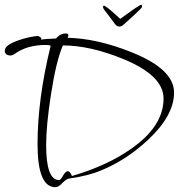

<svg xmlns="http://www.w3.org/2000/svg" viewBox="-38 -721 748 803"><path d="M553 -701Q556 -701 556 -693Q556 -689 545.5 -679.5Q535 -670 521 -656L480 -619Q471 -610 461 -610Q452 -610 444 -619L418 -654Q408 -667 400.5 -676.5Q393 -686 393 -691Q393 -699 399 -697Q401 -696 411.5 -688.5Q422 -681 435 -669L465 -642Q473 -648 481.5 -654Q490 -660 505 -671Q514 -678 528.5 -687.5Q543 -697 549 -700Q551 -701 553 -701ZM194 62Q119 62 119 -118Q119 -307 174 -530Q167 -533 153 -533Q74 -533 21 -494Q13 -489 7 -489Q-18 -489 -18 -509Q-18 -533 41 -553Q78 -566 120 -571Q135 -565 135 -559Q135 -557 133 -555Q143 -557 158.5 -558Q174 -559 196 -560Q214 -581 238 -581Q248 -581 248 -573Q248 -569 245 -563Q369 -560 511 -503Q690 -432 690 -334Q690 -238 581 -136Q490 -51 384 -8Q333 14 250 26Q241 27 223 44Q207 62 194 62ZM209 32Q216 32 226 13Q237 -5 245 -5Q255 -5 263 15Q335 -6 396.5 -34Q458 -62 508 -97Q646 -192 646 -309Q646 -405 478 -474Q339 -531 225 -531Q211 -499 198.5 -447.5Q186 -396 175 -325Q165 -261 160 -208Q155 -155 155 -114Q155 32 209 32Z"/></svg>

Font: Shalimar
Style: Regular
Weight: 400
Designer: Robert E. Leuschke
Foundry: Robert E. Leuschke
Version: Version 1.010; ttfautohint (v1.8.3)